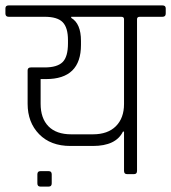

<svg xmlns="http://www.w3.org/2000/svg" viewBox="-34 -643 632 709"><path d="M217 -483V-495Q217 -541 197.5 -561Q178 -581 131 -581H-2Q-14 -581 -14 -593V-612Q-14 -623 -2 -623H566Q578 -623 578 -612V-593Q578 -581 566 -581H482Q472 -581 472 -572V-12Q472 0 461 0H435Q424 0 424 -12V-157H420Q394 -104 309 -104H226Q153 -104 110.5 -147.5Q68 -191 68 -260V-383Q68 -394 80 -394H131Q177 -394 197 -413.5Q217 -433 217 -483ZM414 -581H229V-577Q265 -556 265 -492V-477Q265 -351 136 -351H116V-260Q116 -206 145 -176.5Q174 -147 229 -147H309Q364 -147 394 -177Q424 -207 424 -259V-572Q424 -581 414 -581ZM157 1V34Q157 46 146 46H115Q104 46 104 34V1Q104 -11 115 -11H146Q157 -11 157 1Z"/></svg>

Font: Rajdhani
Style: Regular
Weight: 400
Designer: Satya Rajpurohit, Jyotish Sonowal
Foundry: Indian Type Foundry
Version: Version 1.201 February 1, 2022